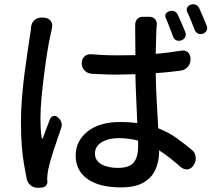

<svg xmlns="http://www.w3.org/2000/svg" viewBox="-20 -845 1040 916"><path d="M190 -761Q213 -759 223 -744Q233 -729 227 -707Q226 -701 224.5 -694Q223 -687 221 -679Q214 -649 206 -599Q198 -549 190.5 -491Q183 -433 178 -378Q173 -323 173 -283Q173 -256 174 -235Q175 -214 179 -188Q179 -184 181 -183.5Q183 -183 185 -187Q192 -208 202 -233.5Q212 -259 219 -278Q225 -289 235 -291.5Q245 -294 255 -286L257 -284Q268 -276 272.5 -262Q277 -248 272 -235Q254 -183 236 -128.5Q218 -74 210 -36Q208 -26 206.5 -12.5Q205 1 205 10L206 19Q207 32 199.5 40.5Q192 49 178 50L163 51Q144 52 128.5 41Q113 30 108 11Q101 -24 94.5 -61.5Q88 -99 84 -147.5Q80 -196 80 -264Q80 -320 85 -380.5Q90 -441 97.5 -499Q105 -557 112.5 -605Q120 -653 124 -683Q126 -694 127 -702Q128 -710 128 -714Q130 -737 145.5 -750Q161 -763 184 -761ZM789 -792Q802 -796 813 -790.5Q824 -785 829 -773Q837 -756 847 -732.5Q857 -709 864 -692Q869 -679 863.5 -668Q858 -657 844 -652Q831 -648 820 -653.5Q809 -659 805 -672Q798 -691 789 -715Q780 -739 772 -756Q760 -782 789 -792ZM891 -823Q903 -827 914.5 -822Q926 -817 931 -805Q939 -787 949 -763.5Q959 -740 966 -723Q971 -711 966 -700Q961 -689 947 -684Q934 -680 923.5 -685.5Q913 -691 908 -704Q901 -723 891.5 -746.5Q882 -770 874 -786Q868 -798 873 -808.5Q878 -819 891 -823ZM639 -174Q595 -186 546 -186Q496 -186 464.5 -166Q433 -146 433 -113Q433 -79 463.5 -61.5Q494 -44 542 -44Q598 -44 618.5 -70.5Q639 -97 639 -145ZM691 -765Q710 -765 720 -753.5Q730 -742 728 -723Q727 -719 727 -715Q727 -711 726 -703Q725 -684 724.5 -653.5Q724 -623 723 -588Q754 -591 783 -594.5Q812 -598 842 -603Q863 -607 876 -596Q889 -585 889 -563Q889 -541 876 -526Q863 -511 842 -508Q812 -504 782.5 -501Q753 -498 723 -496Q724 -422 728 -356Q732 -290 735 -233Q784 -214 821.5 -187Q859 -160 894 -131Q911 -118 913.5 -97Q916 -76 904 -57Q892 -39 875 -37Q858 -35 841 -49Q815 -72 789.5 -92Q764 -112 739 -128V-122Q739 -76 722 -37Q705 2 665.5 25.5Q626 49 556 49Q454 49 397.5 9Q341 -31 341 -103Q341 -172 397.5 -217.5Q454 -263 554 -263Q597 -263 635 -258Q633 -310 630 -371Q627 -432 626 -491L541 -489Q498 -489 473.5 -490.5Q449 -492 417 -493Q397 -495 383.5 -508.5Q370 -522 370 -543Q370 -564 383 -576Q396 -588 417 -586Q448 -584 472.5 -582.5Q497 -581 541 -581L626 -582L625 -701Q625 -714 625 -715.5Q625 -717 625 -723Q624 -742 634 -753.5Q644 -765 663 -765Z"/></svg>

Font: Chiron GoRound TC M
Style: Regular
Weight: 500
Designer: Ryoko NISHIZUKA 西塚涼子 (kana, bopomofo & ideographs); Paul D. Hunt (Latin, Greek & Cyrillic); Sandoll Communications 산돌커뮤니
Foundry: Adobe
Version: Version 1.000;hotconv 1.1.1;makeotfexe 2.6.0